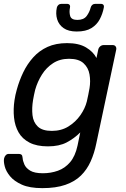

<svg xmlns="http://www.w3.org/2000/svg" viewBox="-39 -753 654 993"><path d="M180 220Q114 220 74 202Q34 184 13 158.5Q-8 133 -14.5 107.5Q-21 82 -18 67Q-16 57 -9.5 50Q-3 43 6 43H58Q67 43 72 47Q77 51 78 64Q79 79 87 97.5Q95 116 117 129.5Q139 143 183 143Q224 143 260.5 130Q297 117 323.5 86Q350 55 362 0L376 -68Q345 -37 306 -16.5Q267 4 209 4Q151 4 113.5 -15.5Q76 -35 57 -68.5Q38 -102 33.5 -145Q29 -188 36 -235Q38 -250 41 -262.5Q44 -275 48 -290Q61 -337 81.5 -379.5Q102 -422 133 -456.5Q164 -491 207 -510.5Q250 -530 308 -530Q368 -530 405.5 -508Q443 -486 460 -453L469 -496Q471 -506 479 -513Q487 -520 498 -520H543Q554 -520 559 -513Q564 -506 562 -496L459 -11Q449 39 430 81.5Q411 124 379.5 155Q348 186 299 203Q250 220 180 220ZM229 -76Q278 -76 315 -99Q352 -122 376.5 -157Q401 -192 410 -228Q413 -242 417.5 -262.5Q422 -283 424 -297Q430 -333 424 -368Q418 -403 393 -426Q368 -449 318 -449Q271 -449 236 -426.5Q201 -404 178 -367.5Q155 -331 143 -289Q140 -275 137 -262.5Q134 -250 132 -236Q125 -194 129 -157.5Q133 -121 156.5 -98.5Q180 -76 229 -76ZM358 -590Q315 -590 290 -607.5Q265 -625 256.5 -653.5Q248 -682 255 -714Q257 -722 263 -727.5Q269 -733 278 -733H308Q317 -733 321 -727.5Q325 -722 323 -714Q318 -690 324 -670Q330 -650 361 -650Q394 -650 409 -670Q424 -690 430 -714Q432 -722 438 -727.5Q444 -733 453 -733H483Q492 -733 496 -727.5Q500 -722 498 -714Q492 -682 477 -653.5Q462 -625 433.5 -607.5Q405 -590 358 -590Z"/></svg>

Font: Rubik
Style: Italic
Weight: 400
Italic angle: -12°
Designer: Hubert and Fischer
Foundry: Hubert and Fischer
Version: Version 2.300;gftools[0.9.30]